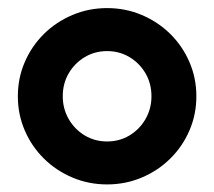

<svg xmlns="http://www.w3.org/2000/svg" viewBox="-20 -451 540 484"><path d="M250 13.9Q203.5 13.9 162.5 -3.5Q121.5 -20.8 90.6 -51.4Q59.7 -81.9 42.4 -122.2Q25 -162.5 25 -208.3Q25 -254.2 42.4 -294.4Q59.7 -334.7 90.6 -365.3Q121.5 -395.8 162.5 -413.2Q203.5 -430.6 250 -430.6Q296.5 -430.6 337.5 -413.2Q378.5 -395.8 409.4 -365.3Q440.3 -334.7 457.6 -294.4Q475 -254.2 475 -208.3Q475 -162.5 457.6 -122.2Q440.3 -81.9 409.4 -51.4Q378.5 -20.8 337.5 -3.5Q296.5 13.9 250 13.9ZM250 -94.4Q281.2 -94.4 306.6 -109.7Q331.9 -125 346.9 -151Q361.8 -177.1 361.8 -208.3Q361.8 -240.3 346.9 -266Q331.9 -291.7 306.6 -306.9Q281.2 -322.2 250 -322.2Q218.8 -322.2 193.4 -306.9Q168.1 -291.7 153.1 -266Q138.2 -240.3 138.2 -208.3Q138.2 -177.1 153.1 -151Q168.1 -125 193.4 -109.7Q218.8 -94.4 250 -94.4Z"/></svg>

Font: Afacad Flux
Style: Bold
Weight: 700
Designer: Kristian Moeller
Foundry: Dicotype
Version: Version 1.100